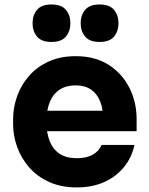

<svg xmlns="http://www.w3.org/2000/svg" viewBox="-20 -818 664 858"><path d="M323.5 19.5Q253.5 19.5 200.2 -4.5Q147 -28.5 111.2 -69.1Q75.5 -109.8 57 -160.2Q38.5 -210.8 38.5 -264V-283.5Q38.5 -338.5 57 -389.4Q75.5 -440.2 110.9 -480.1Q146.2 -520 198.4 -543.5Q250.5 -567 317.5 -567Q406 -567 466.6 -527.6Q527.2 -488.2 558.9 -424.4Q590.5 -360.5 590.5 -286V-231.8H106V-323.2H494.2L441.5 -280.5Q441.5 -330 427.6 -364.8Q413.8 -399.5 386.4 -418Q359 -436.5 317.5 -436.5Q276.2 -436.5 247 -417.6Q217.8 -398.8 202.6 -362.4Q187.5 -326 187.5 -273Q187.5 -224.2 201.9 -187.8Q216.2 -151.2 246.2 -131.1Q276.2 -111 323.5 -111Q367.8 -111 396 -127.8Q424.2 -144.5 433.8 -170.2H580.8Q569 -114.5 534.1 -71.5Q499.2 -28.5 445.9 -4.5Q392.5 19.5 323.5 19.5ZM210 -630.5Q165.5 -630.5 145.5 -654.6Q125.5 -678.8 125.5 -714.2Q125.5 -750 145.5 -774Q165.5 -798 210 -798Q254.8 -798 274.6 -774Q294.5 -750 294.5 -714.2Q294.5 -678.8 274.6 -654.6Q254.8 -630.5 210 -630.5ZM425 -630.5Q380.5 -630.5 360.5 -654.6Q340.5 -678.8 340.5 -714.2Q340.5 -750 360.5 -774Q380.5 -798 425 -798Q469.8 -798 489.6 -774Q509.5 -750 509.5 -714.2Q509.5 -678.8 489.6 -654.6Q469.8 -630.5 425 -630.5Z"/></svg>

Font: SVN-Sora Variable
Style: Regular
Weight: 400
Designer: Jonathan Barnbrook, Julián Moncada
Foundry: Barnbrook Fonts
Version: Version 2.000 - Viet hoa boi STYLEno.1 Fonts